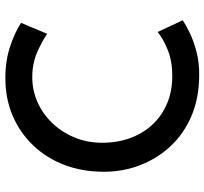

<svg xmlns="http://www.w3.org/2000/svg" viewBox="-44 -730 782 735"><g transform="rotate(-90 347.5 -363.0)"><path d="M637 -55Q621 -44 589.5 -28.5Q558 -13 515.5 -2Q473 9 422 8Q337 7 269.5 -22Q202 -51 155 -101.5Q108 -152 82.5 -217.5Q57 -283 57 -357Q57 -439 83 -507.5Q109 -576 157.5 -627Q206 -678 271.5 -706Q337 -734 415 -734Q482 -734 536 -716Q590 -698 627 -674L585 -574Q556 -594 513.5 -612.5Q471 -631 419 -631Q368 -631 322.5 -610.5Q277 -590 242.5 -553.5Q208 -517 188 -468.5Q168 -420 168 -363Q168 -305 186 -256Q204 -207 237.5 -171Q271 -135 318 -115Q365 -95 424 -95Q480 -95 522.5 -112Q565 -129 592 -151Z"/></g></svg>

Font: Josefin Sans Thin Medium
Style: Regular
Weight: 500
Version: Version 2.000